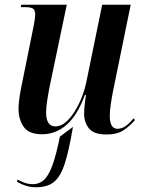

<svg xmlns="http://www.w3.org/2000/svg" viewBox="-20 -556 603 808"><path d="M429 10Q374 10 354 -16Q334 -42 334 -77Q334 -91 336.5 -116Q339 -141 342 -156H337Q306 -71 260.5 -31Q215 9 157 9Q101 9 79.5 -22.5Q58 -54 58 -98Q58 -123 63.5 -156Q69 -189 75 -216L118 -429Q123 -452 125.5 -469.5Q128 -487 128 -496Q128 -513 119 -519.5Q110 -526 84 -526H67L70 -536H261L190 -197Q184 -168 179 -135.5Q174 -103 174 -84Q174 -24 213 -24Q235 -24 256 -41.5Q277 -59 295 -88Q313 -117 326 -151.5Q339 -186 345 -219L410 -536H530L455 -169Q450 -144 446 -116Q442 -88 442 -69Q442 -14 474 -14Q493 -14 510 -26.5Q527 -39 542 -58L548 -51Q527 -26 500 -8Q473 10 429 10ZM132 232Q109 232 90 226Q71 220 51 209L54 200Q69 208 84.5 213.5Q100 219 119 219Q144 219 163.5 202.5Q183 186 199.5 142.5Q216 99 232 19L287 -22Q271 74 253.5 129.5Q236 185 208.5 208.5Q181 232 132 232Z"/></svg>

Font: Noto Serif Display Condensed SemiBold
Style: Italic
Weight: 600
Width: 3
Italic angle: -12°
Designer: Monotype Design Team
Foundry: Monotype Imaging Inc.
Version: Version 2.009